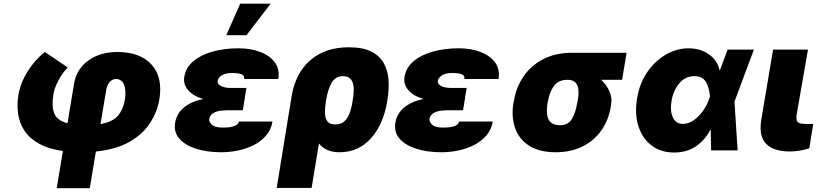

<svg xmlns="http://www.w3.org/2000/svg" viewBox="-20 -814 4449 1039"><path d="M286.9 204.5 320.3 3.2Q240.4 -8.5 189.5 -37.5Q138.5 -66.4 111.7 -107.8Q84.9 -149.1 77.9 -198.3Q71 -247.5 79.5 -299.7Q88.1 -350.1 111.3 -395.2Q134.6 -440.3 164.6 -475.9Q194.6 -511.4 223 -532.7L346.6 -448.9Q316.4 -418 294.4 -375.4Q272.4 -332.7 268.5 -299.7Q258.9 -239.3 273.4 -201Q288 -162.6 345.2 -147L380.7 -360.8Q394.2 -440.7 458.1 -486.7Q522 -532.7 615.1 -532.7Q738.3 -532.7 800.2 -464.3Q862.2 -396 842.3 -275.6Q832 -212 794.4 -151.8Q756.7 -91.6 684.8 -48.8Q612.9 -6 498.9 6L465.9 204.5ZM523.8 -142.4Q590.9 -154.5 619.1 -188.9Q647.4 -223.4 656.2 -275.6Q663.4 -327.8 650.4 -357.1Q637.4 -386.4 608 -386.4Q587.4 -386.4 572.6 -369.3Q557.9 -352.3 554 -322.4Z M1079.9 -278.4Q1026.6 -293.7 998.6 -325.6Q970.5 -357.6 977.3 -397.7Q985.4 -448.2 1026.1 -482.6Q1066.8 -517 1130.5 -534.8Q1194.2 -552.6 1271.3 -552.6Q1337 -552.6 1388.7 -532.8Q1440.3 -513.1 1467.5 -476Q1494.7 -438.9 1485.8 -386.4H1301.1Q1304.7 -406.6 1285.3 -412.8Q1266 -419 1235.8 -419Q1197.8 -419 1179 -405.4Q1160.2 -391.7 1157.7 -377.8Q1154.8 -359.7 1174.9 -348.9Q1195 -338.1 1228.7 -338.1H1313.9L1304.7 -286.9H1305.4L1294 -217.3H1208.8Q1190 -217.3 1168.9 -214Q1147.7 -210.6 1131.9 -200.5Q1116.1 -190.3 1112.2 -170.5Q1110.4 -154.5 1127 -139Q1143.5 -123.6 1184.7 -123.6Q1228.7 -123.6 1249.8 -132.5Q1271 -141.3 1272.7 -156.2H1454.5Q1447.8 -113.3 1421.2 -81.9Q1394.5 -50.4 1355.1 -30Q1315.7 -9.6 1269.5 0.2Q1223.4 9.9 1177.6 9.9Q1100.5 9.9 1040.8 -9.1Q981.2 -28.1 950.3 -63.7Q919.4 -99.4 927.6 -149.1Q935.7 -199.9 975.7 -232.6Q1015.6 -265.3 1079.9 -278.4ZM1204.5 -623.6 1279.8 -794H1444.6L1313.9 -623.6Z M1477.3 203.1 1558.2 -294Q1579.9 -420.8 1660.7 -489.5Q1741.5 -558.2 1867.9 -558.2Q1943.5 -558.2 1989.5 -534.8Q2035.5 -511.4 2057.4 -471.2Q2079.2 -431.1 2082.6 -380.5Q2085.9 -329.9 2076.7 -275.6L2075.3 -265.6Q2054.3 -138.8 1986.5 -64.5Q1918.7 9.9 1818.2 9.9Q1778.4 9.9 1751.1 -2.5Q1723.7 -14.9 1706 -37.6L1666.2 203.1ZM1744.3 -269.9 1743.6 -264.9Q1738.3 -233 1738.5 -204.5Q1738.6 -176.1 1750.9 -158.4Q1763.1 -140.6 1794 -140.6Q1827.8 -140.6 1846.6 -160.3Q1865.4 -180 1874.6 -209Q1883.9 -237.9 1887.8 -265.6L1889.2 -275.6Q1895.2 -308.9 1894 -337.7Q1892.8 -366.5 1879.4 -384.2Q1866.1 -402 1835.2 -402Q1796.2 -402 1775.2 -366.8Q1754.3 -331.7 1744.3 -269.9Z M2271.7 -278.4Q2218.4 -293.7 2190.3 -325.6Q2162.3 -357.6 2169 -397.7Q2177.2 -448.2 2217.9 -482.6Q2258.5 -517 2322.3 -534.8Q2386 -552.6 2463.1 -552.6Q2528.8 -552.6 2580.4 -532.8Q2632.1 -513.1 2659.3 -476Q2686.4 -438.9 2677.6 -386.4H2492.9Q2496.4 -406.6 2477.1 -412.8Q2457.7 -419 2427.6 -419Q2389.6 -419 2370.7 -405.4Q2351.9 -391.7 2349.4 -377.8Q2346.6 -359.7 2366.7 -348.9Q2386.7 -338.1 2420.5 -338.1H2505.7L2496.4 -286.9H2497.2L2485.8 -217.3H2400.6Q2381.7 -217.3 2360.6 -214Q2339.5 -210.6 2323.7 -200.5Q2307.9 -190.3 2304 -170.5Q2302.2 -154.5 2318.7 -139Q2335.2 -123.6 2376.4 -123.6Q2420.5 -123.6 2441.6 -132.5Q2462.7 -141.3 2464.5 -156.2H2646.3Q2639.6 -113.3 2612.9 -81.9Q2586.3 -50.4 2546.9 -30Q2507.5 -9.6 2461.3 0.2Q2415.1 9.9 2369.3 9.9Q2292.3 9.9 2232.6 -9.1Q2172.9 -28.1 2142 -63.7Q2111.2 -99.4 2119.3 -149.1Q2127.5 -199.9 2167.4 -232.6Q2207.4 -265.3 2271.7 -278.4Z M2758.5 -258.5 2761.4 -269.9Q2773.8 -343.8 2814.3 -402.2Q2854.8 -460.6 2920.8 -494.5Q2986.9 -528.4 3075.3 -528.4H3370.7L3346.6 -382.1H3233.3Q3261 -356.2 3277.3 -321.2Q3293.7 -286.2 3286.9 -248.6L3285.5 -238.6Q3273.8 -164.8 3234.6 -108.8Q3195.3 -52.9 3132.6 -21.5Q3070 9.9 2987.2 9.9Q2898.8 9.9 2843.8 -25.2Q2788.7 -60.4 2767.4 -121.1Q2746.1 -181.8 2758.5 -258.5ZM2946 -269.9 2943.2 -258.5Q2937.9 -223.7 2940.5 -196Q2943.2 -168.3 2959.7 -152.3Q2976.2 -136.4 3011.4 -136.4Q3055.4 -136.4 3075.5 -171.3Q3095.5 -206.3 3103.7 -258.5L3106.5 -269.9Q3111.9 -300.4 3110.1 -326Q3108.3 -351.6 3094.8 -366.8Q3081.3 -382.1 3051.1 -382.1Q3001.4 -382.1 2977.6 -348.9Q2953.8 -315.7 2946 -269.9Z M3627.8 11.4Q3556.8 11.4 3506.7 -26.3Q3456.7 -63.9 3435 -130.3Q3413.4 -196.7 3427.6 -282.7Q3441.1 -363.6 3483 -424.4Q3524.9 -485.1 3583.5 -518.8Q3642 -552.6 3706 -552.6Q3769.9 -552.6 3815.9 -520.2Q3861.9 -487.9 3873.6 -434.7L3876.1 -435L3917.6 -545.5H4059.7L3957.4 -271.3L3954.5 -266L3971.6 0H3828.1L3826 -109.7L3822.4 -109.4Q3795.8 -57.2 3747 -22.9Q3698.2 11.4 3627.8 11.4ZM3822.1 -291.2Q3818.2 -339.8 3799.7 -370.9Q3781.2 -402 3738.6 -402Q3688.6 -402 3655.9 -363.1Q3623.2 -324.2 3613.6 -265.6Q3605.1 -211.3 3621.8 -177.4Q3638.5 -143.5 3674.7 -143.5Q3705.3 -143.5 3733.5 -163Q3761.7 -182.5 3783.6 -213.1Q3805.4 -243.6 3816.8 -277Z M4163.4 -545.5H4352.3L4291.2 -194.6Q4286.9 -165.8 4295.8 -154.7Q4304.7 -143.5 4336.6 -143.5H4380.7L4359.4 -11.4Q4333.8 -2.8 4306.3 1.4Q4278.8 5.7 4254.3 5.7Q4168 5.7 4126.8 -34.8Q4085.6 -75.3 4099.4 -164.8Z"/></svg>

Font: Inter UI Black
Style: Italic
Weight: 900
Italic angle: -9.39999°
Designer: Rasmus Andersson
Foundry: rsms
Version: 3.2;8d6f07862